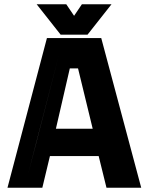

<svg xmlns="http://www.w3.org/2000/svg" viewBox="-20 -878 696 898"><path d="M15 0 199.5 -700H453.5L640.5 0H478L441.5 -148H213.5L178 0ZM110.5 -60.5 149.5 -210H508L547 -60.5L396 -630H258ZM149.5 -210 258 -630H396L508 -210ZM241.5 -276H413.5L345 -558H306.5ZM263.5 -716 151.5 -858H290L326.5 -804L363 -858H501.5L389.5 -716ZM297 -755H354L396.5 -813L354 -755H297L254.5 -813Z"/></svg>

Font: Tourney Black
Style: Regular
Weight: 900
Version: Version 1.015